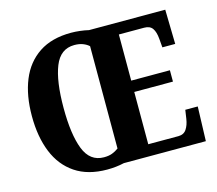

<svg xmlns="http://www.w3.org/2000/svg" viewBox="-104 -856 1126 997"><g transform="rotate(-15 459.0 -357.5)"><path d="M355 10Q252 10 183.5 -36Q115 -82 81.5 -165Q48 -248 48 -359Q48 -470 81.5 -552Q115 -634 183.5 -679.5Q252 -725 356 -725Q379 -725 404.5 -722Q430 -719 450 -714H860L864 -529H795L791 -576Q788 -613 774.5 -632.5Q761 -652 730 -652H594V-404H802V-343H594V-62H756Q785 -62 799.5 -83.5Q814 -105 819 -138L826 -185H893L887 0H446Q403 10 355 10ZM355 -56Q381 -56 399.5 -63Q418 -70 434 -82V-632Q421 -644 401.5 -651.5Q382 -659 356 -659Q281 -659 249.5 -580Q218 -501 218 -358Q218 -215 249 -135.5Q280 -56 355 -56Z"/></g></svg>

Font: Noto Serif Thai Condensed ExtraBold
Style: Regular
Weight: 800
Width: 3
Designer: Monotype Design Team
Foundry: Monotype Imaging Inc.
Version: Version 2.002; ttfautohint (v1.8.4.7-5d5b)